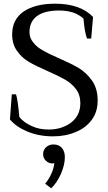

<svg xmlns="http://www.w3.org/2000/svg" viewBox="-20 -730 585 1042"><path d="M129 -16C170 1 216 10 268 10C314 10 355 2 392 -14C429 -29 458 -52 479 -81C500 -110 510 -145 510 -184C510 -227 500 -263 480 -292C459 -321 435 -344 407 -361C378 -378 341 -396 295 -416C260 -431 232 -445 212 -457C191 -468 174 -482 161 -499C147 -515 140 -534 140 -556C140 -594 154 -623 181 -643C208 -663 249 -673 302 -673C329 -673 354 -669 377 -662C399 -654 418 -643 433 -629C437 -582 443 -546 452 -521C452 -521 475 -521 475 -521C475 -521 485 -638 485 -638C439 -686 370 -710 279 -710C208 -710 151 -696 109 -668C67 -639 46 -598 46 -543C46 -507 55 -477 73 -453C90 -428 112 -409 137 -394C162 -379 196 -363 239 -344C278 -327 310 -311 333 -298C356 -285 376 -268 392 -247C408 -226 416 -200 416 -170C416 -125 399 -90 366 -65C333 -40 292 -27 245 -27C210 -27 179 -33 152 -46C125 -58 102 -74 85 -95C79 -160 73 -201 67 -218C67 -218 44 -218 44 -218C44 -218 34 -82 34 -82C56 -55 88 -33 129 -16ZM225 267C225 267 258 292 258 292C279 272 296 246 311 213C325 180 332 150 332 123C332 103 327 86 316 73C305 60 290 54 269 54C254 54 241 59 230 69C219 79 214 92 214 107C214 121 219 133 229 142C239 152 251 157 264 157C269 157 272 156 275 155C273 175 267 195 258 214C249 234 238 252 225 267Z"/></svg>

Font: BUSH 25 TRIRONG 0515 A
Style: Regular
Weight: 400
Designer: Katatrad Team
Foundry: CadsonDemak